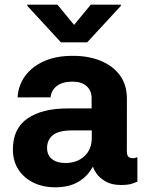

<svg xmlns="http://www.w3.org/2000/svg" viewBox="-20 -792 620 822"><path d="M216.3 9.9Q164.4 9.9 123.4 -9.9Q82.4 -29.8 58.8 -66.2Q35.2 -102.6 35.2 -152.7Q35.2 -241.8 98 -285Q160.9 -328.1 271 -327.8H372.2V-371.4Q372.2 -404.1 350.7 -423.3Q329.2 -442.5 290.5 -442.5Q246.8 -442.5 223 -423.7Q199.2 -404.8 196.7 -375.4L55.4 -375Q57.9 -425.1 86.6 -465.4Q115.4 -505.7 167.6 -529.5Q219.8 -553.3 291.9 -552.9Q356.5 -553.3 409.1 -532.5Q461.6 -511.7 492.5 -470.7Q523.4 -429.7 523.4 -368.3L523.1 -142.8Q523.1 -120.4 538 -116.3Q552.9 -112.2 565.3 -118.3H568.2V-14.2Q566.8 -14.2 549.4 -7.1Q532 0 498.2 0Q456.7 0 430.6 -16Q404.5 -32 392.2 -50.2Q380 -68.5 380 -75.3V-76H375.7Q356.2 -38.4 316.4 -14.2Q276.6 9.9 216.3 9.9ZM259.2 -94.1Q309.7 -94.1 341.3 -123.2Q372.9 -152.3 372.9 -201.7V-233.7H287.6Q230.1 -233.3 205.8 -212.9Q181.5 -192.5 181.5 -158.7Q181.5 -127.5 202.9 -110.8Q224.4 -94.1 259.2 -94.1ZM225.9 -772 297.2 -685.4 368.6 -772H497.5V-767L353.3 -610.8H240.8L96.9 -767V-772Z"/></svg>

Font: Inter Zeller
Style: Bold
Weight: 700
Designer: Rasmus Andersson; Joe Bland
Foundry: zeller
Version: Version 3.015;git-dec3a8cb1